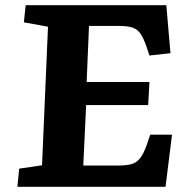

<svg xmlns="http://www.w3.org/2000/svg" viewBox="-20 -720 724 740"><path d="M165 -617 72 -634 79 -700H621L637 -515L556 -506L544 -542Q533 -573 521.5 -590Q510 -607 491 -613.5Q472 -620 441 -620H323L314 -404H556L551 -315H312L301 -82H436Q465 -82 485 -87Q505 -92 519 -109Q533 -126 545 -160L559 -201H643L618 0H47L54 -70L142 -83Z"/></svg>

Font: Literata 7pt
Style: Bold Italic
Weight: 700
Italic angle: -2°
Designer: Latin by Veronika Burian and Jose Scaglione. Greek by Irene Vlachou. Cyrillic by Vera Evstafieva
Foundry: TypeTogether
Version: Version 3.002